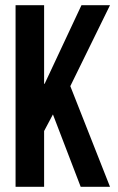

<svg xmlns="http://www.w3.org/2000/svg" viewBox="-20 -720 454 740"><path d="M291 0 184 -279 150 -215V0H40V-700H150V-397H152L294 -700H404L251 -388L404 0Z"/></svg>

Font: Bebas Neue
Style: Regular
Weight: 400
Designer: Ryoichi Tsunekawa
Foundry: Ryoichi Tsunekawa
Version: Version 1.400